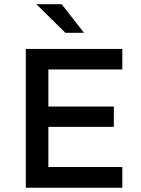

<svg xmlns="http://www.w3.org/2000/svg" viewBox="-20 -885 665 905"><path d="M101.6 0V-654.3H556.6V-557.6H208V-97.7H556.6V0ZM167 -287.1V-382.8H516.6V-287.1ZM288.1 -730.5 151.4 -865.2H270.5L376 -730.5Z"/></svg>

Font: Sen Medium
Style: Regular
Weight: 500
Designer: Kosal Sen, Philatype
Foundry: Philatype
Version: Version 2.000;gftools[0.9.31]